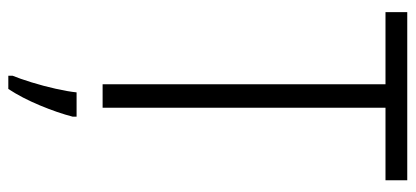

<svg xmlns="http://www.w3.org/2000/svg" viewBox="-282 -472 975 450"><g transform="rotate(90 205.0 -246.5)"><path d="M232 0H177V-663H8V-714H402V-663H232ZM253 70Q244 105 226.5 147Q209 189 188 221H157V211Q164 194 172.5 166.5Q181 139 187.5 110Q194 81 196 61H253Z"/></g></svg>

Font: Noto Sans Telugu Condensed Light
Style: Regular
Weight: 300
Width: 3
Designer: Jelle Bosma - Monotype Design Team
Foundry: Monotype Imaging Inc.
Version: Version 2.005; ttfautohint (v1.8.4.7-5d5b)